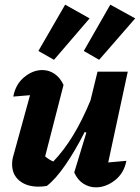

<svg xmlns="http://www.w3.org/2000/svg" viewBox="-20 -797 601 825"><path d="M299 -56 351 -227 344 -230Q303 -149 260.5 -87.5Q218 -26 181 2Q162 5 146 5Q94 5 63 -21Q32 -47 32 -91Q32 -111 38 -130L109 -388Q73 -385 37 -382Q47 -435 84 -465.5Q121 -496 162 -496Q190 -496 214 -480Q238 -464 253 -432L174 -125Q190 -111 209 -103Q255 -151 294.5 -216Q334 -281 369 -366L399 -489H529L445 -99Q465 -101 484 -102.5Q503 -104 523 -106Q513 -53 474 -22.5Q435 8 392 8Q363 8 338 -8Q313 -24 299 -56ZM260 -777 365 -718 212 -540 145 -578ZM454 -777 561 -718 406 -540 340 -578Z"/></svg>

Font: Piazzolla
Style: Bold Italic
Weight: 700
Italic angle: -11.3°
Designer: Juan Pablo del Peral
Foundry: Huerta Tipografica
Version: Version 1.330